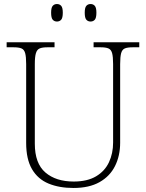

<svg xmlns="http://www.w3.org/2000/svg" viewBox="-20 -924 727 954"><path d="M345 10Q274 10 221 -12Q168 -34 139 -83.5Q110 -133 110 -214V-606Q110 -642 105 -660Q100 -678 86.5 -683.5Q73 -689 48 -689H13V-714H251V-689H215Q191 -689 177.5 -683.5Q164 -678 158.5 -660Q153 -642 153 -605V-210Q153 -112 205.5 -67Q258 -22 346 -22Q414 -22 457.5 -48Q501 -74 521.5 -118Q542 -162 542 -216V-606Q542 -642 537 -660Q532 -678 518.5 -683.5Q505 -689 481 -689H445V-714H672V-689H639Q614 -689 600.5 -683.5Q587 -678 582 -660Q577 -642 577 -605V-215Q577 -150 551.5 -99Q526 -48 474.5 -19Q423 10 345 10ZM430 -817Q417 -817 409 -826Q401 -835 401 -861Q401 -886 409 -895Q417 -904 430 -904Q443 -904 451 -895Q459 -886 459 -861Q459 -835 451 -826Q443 -817 430 -817ZM263 -817Q250 -817 242 -826Q234 -835 234 -861Q234 -886 242 -895Q250 -904 263 -904Q276 -904 284 -895Q292 -886 292 -861Q292 -835 284 -826Q276 -817 263 -817Z"/></svg>

Font: Noto Serif Malayalam ExtraLight
Style: Regular
Weight: 200
Designer: Indian type Foundry, Jelle Bosma, Monotype Design Team
Foundry: Monotype Imaging Inc.
Version: Version 2.104; ttfautohint (v1.8.4.7-5d5b)